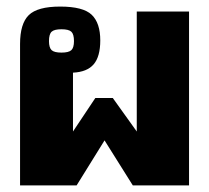

<svg xmlns="http://www.w3.org/2000/svg" viewBox="-20 -564 636 584"><path d="M41 -430Q41 -492 67.5 -518Q94 -544 163 -544Q233 -544 259 -519Q285 -494 285 -441Q285 -392 265 -368.5Q245 -345 202 -343V-164L270 -266H323L396 -164V-529H555V0H384L298 -137L213 0H41ZM205 -439Q205 -460 197 -467.5Q189 -475 167 -475Q145 -475 137 -467.5Q129 -460 129 -439Q129 -419 137 -411.5Q145 -404 167 -404Q189 -404 197 -411.5Q205 -419 205 -439Z"/></svg>

Font: Pridi SemiBold
Style: Regular
Weight: 600
Designer: Katatrad Team
Foundry: CadsonDemak
Version: Version 1.001